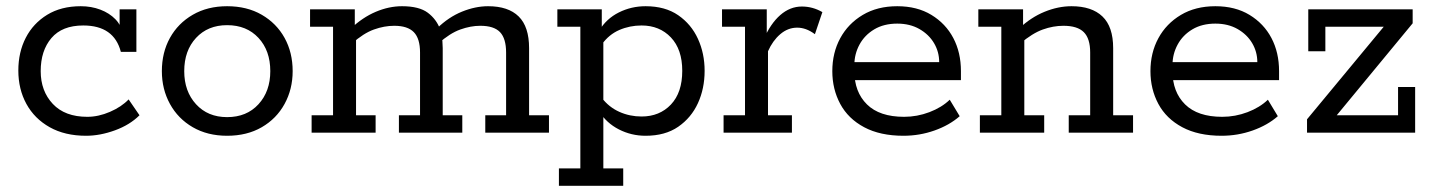

<svg xmlns="http://www.w3.org/2000/svg" viewBox="-20 -427 4615 618"><path d="M257 10Q189 10 140 -17.5Q91 -45 65 -92.5Q39 -140 39 -200Q39 -259 63 -305.5Q87 -352 132 -379.5Q177 -407 240 -407Q274 -407 303 -396Q332 -385 351.5 -365Q371 -345 375 -316L365 -314V-397H419V-260H369Q347 -345 248 -345Q180 -345 145.5 -304.5Q111 -264 111 -198Q111 -134 150 -92.5Q189 -51 261 -51Q297 -51 334 -67Q371 -83 394 -107L429 -56Q398 -25 350 -7.5Q302 10 257 10Z M711 10Q648 10 600.5 -17.5Q553 -45 527 -92.5Q501 -140 501 -198Q501 -258 527 -305Q553 -352 600.5 -379.5Q648 -407 711 -407Q775 -407 822.5 -379.5Q870 -352 896 -305Q922 -258 922 -198Q922 -140 896 -92.5Q870 -45 822.5 -17.5Q775 10 711 10ZM711 -50Q774 -50 812 -91.5Q850 -133 850 -198Q850 -264 812 -305Q774 -346 711 -346Q649 -346 611 -305Q573 -264 573 -198Q573 -133 611 -91.5Q649 -50 711 -50Z M983 0V-56H1052V-341H978V-397H1122V-339L1109 -335Q1147 -371 1189.5 -389Q1232 -407 1274 -407Q1329 -407 1357 -386Q1385 -365 1397 -332L1387 -336Q1424 -372 1467 -389.5Q1510 -407 1551 -407Q1616 -407 1649.5 -374Q1683 -341 1683 -272V-56H1747V0H1542V-56H1609V-258Q1609 -303 1589.5 -323.5Q1570 -344 1526 -344Q1495 -344 1461.5 -332Q1428 -320 1391 -287L1399 -322Q1403 -309 1404 -294Q1405 -279 1405 -272V-56H1468V0H1264V-56H1332V-258Q1332 -303 1312 -323.5Q1292 -344 1249 -344Q1217 -344 1183.5 -332Q1150 -320 1113 -287L1126 -311V-56H1189V0Z M1774 -397H1917V-332L1909 -329Q1932 -367 1972 -387Q2012 -407 2058 -407Q2121 -407 2163 -378Q2205 -349 2226.5 -302Q2248 -255 2248 -199Q2248 -142 2226.5 -95Q2205 -48 2163 -19Q2121 10 2058 10Q2012 10 1972 -10.5Q1932 -31 1909 -68L1922 -65V115H1986V171H1779V115H1848V-341H1774ZM2045 -52Q2103 -52 2139.5 -90.5Q2176 -129 2176 -199Q2176 -268 2139.5 -306.5Q2103 -345 2045 -345Q2007 -345 1973.5 -330.5Q1940 -316 1917 -284L1922 -315V-80L1917 -112Q1940 -82 1973.5 -67Q2007 -52 2045 -52Z M2309 0V-56H2378V-341H2304V-397H2448V-294L2438 -300Q2460 -351 2491.5 -378.5Q2523 -406 2561 -406Q2596 -406 2627 -388L2603 -317Q2588 -328 2574 -333Q2560 -338 2546 -338Q2516 -338 2491.5 -317Q2467 -296 2452 -262V-56H2529V0Z M2888 10Q2813 10 2761.5 -17.5Q2710 -45 2684.5 -92.5Q2659 -140 2659 -198Q2659 -257 2684.5 -304Q2710 -351 2757 -379Q2804 -407 2868 -407Q2932 -407 2978 -379Q3024 -351 3048.5 -304.5Q3073 -258 3073 -198V-169H2703V-227H3003Q3003 -260 2986.5 -288Q2970 -316 2939.5 -333.5Q2909 -351 2868 -351Q2825 -351 2794 -332.5Q2763 -314 2746.5 -283.5Q2730 -253 2730 -218V-198Q2730 -131 2770.5 -91Q2811 -51 2890 -51Q2932 -51 2971.5 -66Q3011 -81 3037 -106L3069 -53Q3036 -24 2988 -7Q2940 10 2888 10Z M3134 0V-56H3203V-341H3129V-397H3273V-339L3260 -335Q3298 -371 3342 -389Q3386 -407 3429 -407Q3494 -407 3528.5 -374Q3563 -341 3563 -272V-56H3627V0H3420V-56H3489V-258Q3489 -303 3468.5 -323.5Q3448 -344 3403 -344Q3370 -344 3336.5 -332Q3303 -320 3264 -287L3277 -315V-56H3341V0Z M3912 10Q3837 10 3785.5 -17.5Q3734 -45 3708.5 -92.5Q3683 -140 3683 -198Q3683 -257 3708.5 -304Q3734 -351 3781 -379Q3828 -407 3892 -407Q3956 -407 4002 -379Q4048 -351 4072.5 -304.5Q4097 -258 4097 -198V-169H3727V-227H4027Q4027 -260 4010.5 -288Q3994 -316 3963.5 -333.5Q3933 -351 3892 -351Q3849 -351 3818 -332.5Q3787 -314 3770.5 -283.5Q3754 -253 3754 -218V-198Q3754 -131 3794.5 -91Q3835 -51 3914 -51Q3956 -51 3995.5 -66Q4035 -81 4061 -106L4093 -53Q4060 -24 4012 -7Q3964 10 3912 10Z M4187 0V-43L4453 -364L4464 -341H4246V-262H4191V-397H4527V-352L4262 -31L4254 -56H4480V-147H4535V0Z"/></svg>

Font: Rokkitt SemiBold
Style: Regular
Weight: 400
Version: Version 3.103